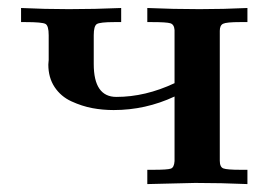

<svg xmlns="http://www.w3.org/2000/svg" viewBox="-20 -465 679 485"><path d="M33.2 -409.2V-444.8Q93.3 -441.9 153.8 -441.9Q219.7 -441.9 286.1 -444.8V-409.2H269Q231.9 -409.2 224.4 -404.1Q216.8 -398.9 216.8 -376V-303.2Q216.8 -220.2 273.9 -220.2Q347.2 -220.2 420.9 -254.9V-389.2Q419.9 -403.3 410.4 -406.2Q400.9 -409.2 362.8 -409.2H352.1V-444.8Q418 -441.9 483.9 -441.9Q544.9 -441.9 605 -444.8V-409.2H586.9Q551.8 -409.2 543.5 -405Q535.2 -400.9 535.2 -387.2V-59.1Q535.2 -43 544.2 -39.6Q553.2 -36.1 587.9 -36.1H605V0Q539.1 -2.9 473.1 -2.9Q463.4 -2.9 352.1 0V-36.1H367.2Q403.3 -36.1 411.6 -39.1Q419.9 -42 420.9 -58.1V-221.2Q347.7 -187 267.1 -187Q239.3 -187 213.1 -191.9Q187 -196.8 160.4 -209Q133.8 -221.2 117.9 -245.1Q102.1 -269 102.1 -301.8Q102.1 -303.7 102.5 -307.4Q103 -311 103 -313V-376Q103 -399.9 95 -404.5Q86.9 -409.2 43.9 -409.2Z"/></svg>

Font: CMU Serif
Style: Bold
Weight: 700
Version: Version 0.7.0